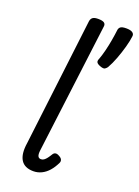

<svg xmlns="http://www.w3.org/2000/svg" viewBox="-168 -965 762 1052"><g transform="rotate(20 212.5 -439.0)"><path d="M167 16Q115 16 94 -18Q73 -52 83 -117L173 -862Q176 -877 186 -883.5Q196 -890 216 -890Q242 -890 252 -882.5Q262 -875 259 -859L164 -105Q161 -81 166 -70.5Q171 -60 184 -60Q193 -60 201 -65.5Q209 -71 217 -81.5Q225 -92 234 -107Q240 -116 249 -117.5Q258 -119 270 -112Q284 -105 288 -95.5Q292 -86 287 -76Q273 -47 255 -26.5Q237 -6 214.5 5Q192 16 167 16ZM315 -650Q299 -656 294 -664Q289 -672 296 -687Q304 -708 312 -739.5Q320 -771 326 -805.5Q332 -840 335 -866Q336 -879 345 -886.5Q354 -894 379 -894Q403 -894 414.5 -886.5Q426 -879 425 -866Q422 -838 411.5 -800Q401 -762 387 -725Q373 -688 357 -660Q352 -653 344 -647.5Q336 -642 315 -650Z"/></g></svg>

Font: Playwrite GB S
Style: Italic
Weight: 400
Italic angle: -7°
Designer: Veronika Burian, José Scaglione
Foundry: TypeTogether
Version: Version 1.000